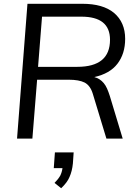

<svg xmlns="http://www.w3.org/2000/svg" viewBox="-20 -732 733 1014"><path d="M478 -325Q508 -317 528 -293Q538 -281 545.5 -264Q553 -247 560 -225L628 0H542L470 -237Q457 -280 427 -296Q397 -311 343 -311H176L151 0H70L125 -712H415Q524 -712 582 -664Q641 -614 641 -527Q641 -448 600 -395Q560 -343 478 -325ZM388 -379Q561 -379 561 -522Q561 -644 410 -644H202L181 -379ZM369 73 365 131Q361 172 347 203Q335 232 303 262L268 234Q287 215 298 196Q307 178 310 156H264L270 73Z"/></svg>

Font: PRinguin Sans
Style: Italic
Weight: 400
Designer: Vernon Adams
Foundry: Vernon Adams
Version: ""